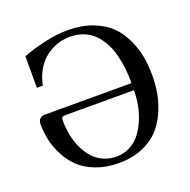

<svg xmlns="http://www.w3.org/2000/svg" viewBox="-128 -832 965 973"><g transform="rotate(-20 355.0 -346.0)"><path d="M44.9 -306.2Q44.9 -322.8 54.4 -333.5Q64 -344.2 80.1 -344.2H549.8Q549.8 -384.8 545.7 -422.1Q541.5 -459.5 532 -497.3Q522.5 -535.2 505.9 -565.9Q489.3 -596.7 466.1 -620.8Q442.9 -645 409.2 -658.4Q375.5 -671.9 334 -671.9Q311 -671.9 287.1 -666.5Q263.2 -661.1 236.8 -647.5Q210.4 -633.8 188.5 -613.3Q166.5 -592.8 148.7 -559.8Q130.9 -526.9 123 -485.8H90.8V-655.8Q141.1 -675.8 209.5 -691.4Q277.8 -707 334 -707Q410.2 -707 469.2 -684.6Q528.3 -662.1 564 -626.7Q599.6 -591.3 622.3 -542.5Q645 -493.7 653.6 -446Q662.1 -398.4 662.1 -346.2Q662.1 -294.9 653.3 -246.6Q644.5 -198.2 622.3 -149.7Q600.1 -101.1 565.9 -65.4Q531.7 -29.8 477.1 -7.3Q422.4 15.1 353 15.1Q285.2 15.1 230.5 -5.6Q175.8 -26.4 141.8 -59.1Q107.9 -91.8 85.4 -135.3Q63 -178.7 54 -220.9Q44.9 -263.2 44.9 -306.2ZM157.2 -287.1Q157.2 -246.1 164.6 -207.8Q171.9 -169.4 187.7 -135.3Q203.6 -101.1 226.1 -75.4Q248.5 -49.8 281.2 -34.9Q314 -20 353 -20Q391.1 -20 423.8 -36.9Q456.5 -53.7 479 -82Q501.5 -110.4 517.6 -147.5Q533.7 -184.6 541.3 -224.9Q548.8 -265.1 548.8 -306.2H178.2Q167 -306.2 162.1 -302.5Q157.2 -298.8 157.2 -287.1Z"/></g></svg>

Font: Heuristica
Style: Regular
Weight: 400
Version: Version 1.0.2